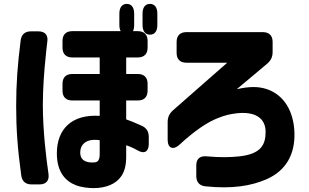

<svg xmlns="http://www.w3.org/2000/svg" viewBox="-20 -880 1586 986"><path d="M750 -702C775 -702 788 -720 788 -752V-810C788 -842 774 -860 750 -860C726 -860 712 -842 712 -810V-752C712 -720 726 -702 750 -702ZM63 -335C63 -220 70 -117 89 20C93 51 111 67 142 67H183C217 67 234 47 229 13C218 -62 200 -207 200 -341C200 -426 207 -518 215 -593C216 -609 220 -639 223 -666C228 -700 211 -719 177 -719H139C108 -719 90 -703 86 -672C70 -544 63 -449 63 -335ZM272 -92C272 4 317 52 372 72C402 83 437 86 461 86C524 86 575 65 602 26C621 -1 628 -34 628 -76V-134C649 -127 667 -119 688 -107C721 -88 744 -101 744 -141V-177C744 -205 732 -224 706 -235C675 -249 649 -260 628 -267V-364H688C720 -364 738 -382 738 -414V-450C738 -482 720 -500 688 -500H628V-585H688C720 -585 738 -603 738 -635V-670C738 -702 720 -720 688 -720H663C667 -728 669 -739 669 -752V-810C669 -842 655 -860 631 -860C607 -860 593 -842 593 -810V-752C593 -739 595 -728 600 -720H351C319 -720 301 -702 301 -670V-635C301 -603 319 -585 351 -585H492V-500H351C319 -500 301 -482 301 -450V-414C301 -382 319 -364 351 -364H492V-285C348 -294 272 -217 272 -92ZM392 -100C394 -139 423 -170 492 -160V-87C492 -53 478 -47 465 -46C417 -42 390 -61 392 -100Z M1036 77C1172 91 1270 75 1350 40C1448 -4 1496 -86 1492 -201C1488 -309 1438 -394 1348 -423C1307 -436 1262 -437 1196 -422L1351 -552C1371 -569 1380 -587 1380 -613V-665C1380 -697 1362 -715 1330 -715H937C905 -715 887 -697 887 -665V-608C887 -576 905 -558 937 -558H1147L869 -314C850 -297 841 -279 841 -253V-162C841 -118 870 -107 903 -138C983 -212 1048 -254 1100 -274C1130 -286 1156 -293 1186 -297C1296 -312 1344 -269 1344 -203C1344 -140 1323 -89 1209 -77C1161 -72 1112 -71 1042 -77C1008 -81 988 -65 988 -31V24C988 55 1004 74 1036 77Z"/></svg>

Font: コーポレート・ロゴ（ラウンド）ver3 Bold
Style: Regular
Weight: 700
Designer: [KANA_main] LOGOTYPE.JP [Source Han Sans] Ryoko NISHIZUKA 西塚涼子 (kana, bopomofo & ideographs); Paul D. Hunt (Latin, Greek
Version: Version 12.001;FEAKit 1.0